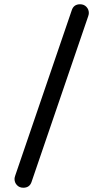

<svg xmlns="http://www.w3.org/2000/svg" viewBox="-20 -784 483 899"><path d="M355 -764Q373 -764 384.5 -752Q396 -740 396 -723Q396 -717 393 -708L128 67Q119 95 89 95Q71 95 59.5 83Q48 71 48 54Q48 48 51 39L316 -736Q325 -764 355 -764Z"/></svg>

Font: Varela Round
Style: Regular
Weight: 400
Designer: Joe Prince
Foundry: Joe Prince
Version: Version 1.000